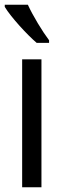

<svg xmlns="http://www.w3.org/2000/svg" viewBox="-28 -786 259 806"><path d="M89 -766H-8V-757C18 -714 86 -640 126 -606H178V-617C150 -654 110 -720 89 -766ZM146 0V-537H65V0Z"/></svg>

Font: Noto Sans Sinhala ExtraCondensed
Style: Regular
Weight: 400
Width: 2
Designer: Jelle Bosma - Monotype Design Team
Foundry: Monotype Imaging Inc.
Version: Version 2.006